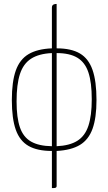

<svg xmlns="http://www.w3.org/2000/svg" viewBox="-20 -755 549 973"><path d="M243 198V10Q169 10 124.5 -15.5Q80 -41 60 -97.5Q40 -154 40 -248Q40 -341 60 -397.5Q80 -454 124.5 -480.5Q169 -507 243 -510V-716Q243 -723 245.5 -727Q248 -731 253.5 -733Q259 -735 267 -735V-510Q341 -510 385 -484Q429 -458 449 -400.5Q469 -343 469 -248Q469 -158 449 -102.5Q429 -47 385 -20.5Q341 6 267 10V188Q267 193 263.5 195.5Q260 198 252 198Q250 198 247.5 198Q245 198 243 198ZM243 -14V-486Q177 -483 137.5 -457.5Q98 -432 81 -379.5Q64 -327 64 -241Q64 -159 81 -109.5Q98 -60 137.5 -37.5Q177 -15 243 -14ZM267 -14Q333 -17 372 -41.5Q411 -66 428 -117.5Q445 -169 445 -252Q445 -337 428 -388Q411 -439 372 -462.5Q333 -486 267 -486Z"/></svg>

Font: Yanone Kaffeesatz ExtraLight
Style: Regular
Weight: 200
Designer: Yanone (Cyrillic: Daniel Pouzeot, Huerta Tipografica, and Cyreal)
Foundry: Yanone
Version: Version 2.003